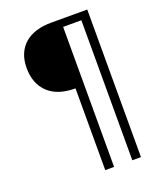

<svg xmlns="http://www.w3.org/2000/svg" viewBox="-150 -729 825 1000"><g transform="rotate(-20 263.0 -229.0)"><path d="M408 180V-596H307V180H258V-273Q159 -273 107 -323Q55 -373 55 -459Q55 -504 69.5 -537.5Q84 -571 110.5 -593.5Q137 -616 174 -627Q211 -638 256 -638H456V180Z"/></g></svg>

Font: Ek Mukta ExtraLight
Style: Regular
Weight: 275
Designer: Girish Dalvi and Yashodeep Gholap
Foundry: Ek Type
Version: Version 2.538;PS 1.002;hotconv 16.6.51;makeotf.lib2.5.65220;